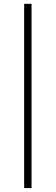

<svg xmlns="http://www.w3.org/2000/svg" viewBox="-20 -778 285 974"><path d="M102.5 -758.5H140V176H102.5Z"/></svg>

Font: Lato Light
Style: Italic
Weight: 300
Italic angle: -7°
Designer: Lukasz Dziedzic
Foundry: tyPoland Lukasz Dziedzic
Version: Version 2.007; 2014-02-27